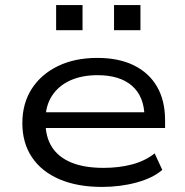

<svg xmlns="http://www.w3.org/2000/svg" viewBox="-20 -727 730 756"><path d="M381 9Q285 9 214.5 -21Q144 -51 106 -107.5Q68 -164 68 -242Q68 -319 104.5 -376.5Q141 -434 207.5 -466.5Q274 -499 363 -499Q448 -499 507.5 -469.5Q567 -440 598.5 -385.5Q630 -331 630 -253V-223H137V-285H572L549 -267Q548 -347 500 -389Q452 -431 364 -431Q302 -431 256 -410Q210 -389 184.5 -349.5Q159 -310 159 -255V-247Q159 -188 184.5 -148Q210 -108 261 -87Q312 -66 388 -66Q448 -66 499.5 -79.5Q551 -93 589 -123L619 -58Q582 -26 518 -8.5Q454 9 381 9ZM429 -608V-707H533V-608ZM201 -608V-707H305V-608Z"/></svg>

Font: Nunito Sans 10pt Expanded
Style: Regular
Weight: 400
Width: 7
Designer: Vernon Adams
Foundry: Vernon Adams
Version: Version 3.101;gftools[0.9.27]